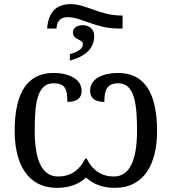

<svg xmlns="http://www.w3.org/2000/svg" viewBox="-20 -899 829 929"><path d="M208 -761H253L255 -774C259 -803 281 -816 307 -816C374 -816 442 -761 553 -761H573V-824H566C464 -824 397 -879 322 -879C251 -879 214 -839 208 -761ZM318 -606C403 -628 436 -673 436 -725C436 -759 410 -777 380 -777C354 -777 333 -765 333 -742C333 -705 381 -710 381 -686C381 -663 359 -649 318 -637ZM256 10C314 10 361 -7 396 -40C432 -7 479 10 536 10C679 10 740 -108 740 -265C740 -452 677 -546 552 -546C480 -546 416 -520 416 -460C416 -424 439 -406 485 -406C485 -465 498 -496 553 -496C633 -496 643 -391 643 -266C643 -119 605 -45 531 -45C472 -45 428 -74 399 -132H393C364 -74 320 -45 261 -45C186 -45 148 -119 148 -266C148 -387 156 -496 238 -496C293 -496 306 -472 306 -406C352 -406 375 -424 375 -460C375 -516 313 -546 239 -546C113 -546 51 -452 51 -265C51 -107 113 10 256 10Z"/></svg>

Font: Noto Serif Thai
Style: Regular
Weight: 400
Designer: Monotype Design Team
Foundry: Monotype Imaging Inc.
Version: Version 1.901